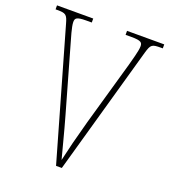

<svg xmlns="http://www.w3.org/2000/svg" viewBox="-131 -810 802 907"><g transform="rotate(20 269.5 -357.0)"><path d="M70 -646 255 0H284L466 -646C479 -691 485 -694 530 -694H539V-714H352V-694H382C432 -694 437 -685 437 -666C437 -643 420 -587 415 -567L323 -244C297 -150 285 -101 270 -35C253 -97 240 -153 214 -244L122 -567C116 -588 99 -643 99 -666C99 -685 104 -694 154 -694H182V-714H0V-694H8C51 -694 58 -690 70 -646Z"/></g></svg>

Font: Noto Serif Hebrew Condensed Thin
Style: Regular
Weight: 100
Width: 3
Designer: Monotype Design Team
Foundry: Monotype Imaging Inc.
Version: Version 2.004